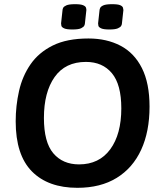

<svg xmlns="http://www.w3.org/2000/svg" viewBox="-20 -891 771 918"><path d="M503 -750Q475 -750 463.5 -755.5Q452 -761 450.5 -767.5Q449 -774 449 -779L456 -843Q456 -846 459 -853Q462 -860 474.5 -865.5Q487 -871 516 -871Q544 -871 555 -866Q566 -861 568 -854Q570 -847 570 -843L563 -779Q563 -774 559.5 -767.5Q556 -761 543.5 -755.5Q531 -750 503 -750ZM326 -750Q298 -750 286.5 -755.5Q275 -761 273.5 -767.5Q272 -774 272 -779L279 -843Q279 -847 282 -853.5Q285 -860 297.5 -865.5Q310 -871 339 -871Q366 -871 377.5 -866Q389 -861 391 -854.5Q393 -848 393 -843L386 -779Q386 -775 383 -768.5Q380 -762 368 -756Q356 -750 326 -750ZM350 7Q210 7 132.5 -71.5Q55 -150 55 -311Q55 -385 71 -456Q87 -527 126 -583.5Q165 -640 232.5 -673.5Q300 -707 403 -707Q490 -707 556 -672.5Q622 -638 658.5 -565.5Q695 -493 695 -381Q695 -262 655 -175Q615 -88 538 -40.5Q461 7 350 7ZM358 -105Q454 -105 507 -177Q560 -249 560 -373Q560 -487 515 -541Q470 -595 391 -595Q292 -595 241 -522.5Q190 -450 190 -327Q190 -211 235 -158Q280 -105 358 -105Z"/></svg>

Font: Asap SemiBold
Style: Italic
Weight: 600
Italic angle: -6°
Designer: Pablo Cosgaya
Foundry: Omnibus-Type
Version: Version 3.001; ttfautohint (v1.8.3)